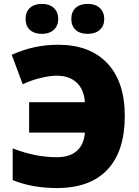

<svg xmlns="http://www.w3.org/2000/svg" viewBox="-20 -952 710 982"><path d="M270 -564.9Q234.9 -564.9 185.5 -552.7Q136.2 -540.5 96.2 -521L40 -671.9Q106.4 -700.7 162.6 -711.9Q218.8 -723.1 276.9 -723.1Q439.9 -723.1 529.1 -628.2Q618.2 -533.2 618.2 -358.9Q618.2 -178.7 529.5 -84.5Q440.9 9.8 271 9.8Q144.5 9.8 44.9 -30.8V-192.9Q161.1 -147.9 271 -147.9Q336.4 -147.9 373 -180.2Q409.7 -212.4 414.1 -273.9H128.9V-429.2H414.1Q409.7 -494.6 371.8 -529.8Q334 -564.9 270 -564.9ZM110.8 -855Q110.8 -891.6 133.3 -911.9Q155.8 -932.1 193.8 -932.1Q232.4 -932.1 255.1 -911.4Q277.8 -890.6 277.8 -855Q277.8 -820.3 255.1 -799.6Q232.4 -778.8 193.8 -778.8Q155.8 -778.8 133.3 -798.8Q110.8 -818.8 110.8 -855ZM344.7 -855Q344.7 -891.6 367.2 -911.9Q389.6 -932.1 428.7 -932.1Q467.8 -932.1 490.5 -911.1Q513.2 -890.1 513.2 -855Q513.2 -820.3 490.5 -799.6Q467.8 -778.8 428.7 -778.8Q389.2 -778.8 366.9 -799.1Q344.7 -819.3 344.7 -855Z"/></svg>

Font: OpenSansExtrabold
Style: Regular
Weight: 800
Foundry: Ascender Corporation
Version: Version 1.10